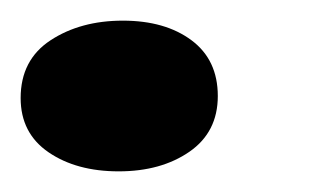

<svg xmlns="http://www.w3.org/2000/svg" viewBox="-21 -145 303 186"><path d="M94 21Q53 21 26 2.5Q-1 -16 -1 -50Q-1 -87 28 -106Q57 -125 98 -125Q139 -125 164.5 -106Q190 -87 190 -52Q190 -17 162.5 2Q135 21 94 21Z"/></svg>

Font: Sansita Swashed Light
Style: Bold
Weight: 700
Version: Version 1.003